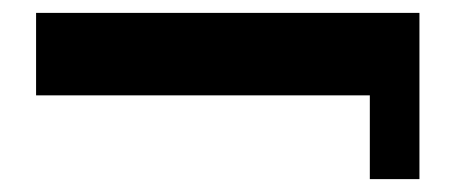

<svg xmlns="http://www.w3.org/2000/svg" viewBox="-20 -374 708 298"><path d="M554 -226H36V-354H631V-96H554Z"/></svg>

Font: Genos Thin ExtraBold
Style: Regular
Weight: 800
Version: Version 1.010